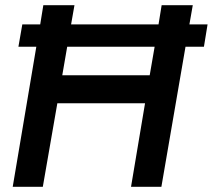

<svg xmlns="http://www.w3.org/2000/svg" viewBox="-20 -720 820 740"><path d="M603 -700 591 -626H254L267 -700H147L135 -626H66L51 -540H120L29 0H145L201 -322H539L485 0H602L695 -540H766L780 -626H710L723 -700ZM220 -430 239 -540H576L557 -430Z"/></svg>

Font: Jost Medium
Style: Italic
Weight: 500
Italic angle: -5°
Version: Version 3.710